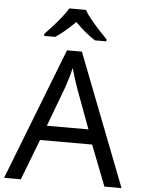

<svg xmlns="http://www.w3.org/2000/svg" viewBox="-62 -1085 762 1039"><g transform="rotate(5 319.5 -565.0)"><path d="M545 -93 459 -314H176L91 -93H0L279 -810H360L638 -93ZM352 -610Q349 -618 342 -639Q335 -660 328.5 -682.5Q322 -705 318 -717Q311 -686 302 -656.5Q293 -627 287 -610L206 -394H432ZM362 -1037Q374 -1015 396.5 -987.5Q419 -960 443.5 -933.5Q468 -907 487 -888V-877H425Q399 -893 371 -916.5Q343 -940 316 -967Q289 -940 262 -917Q235 -894 209 -877H149V-888Q168 -908 191.5 -934Q215 -960 237 -987.5Q259 -1015 272 -1037Z"/></g></svg>

Font: Noto Sans Kannada UI
Style: Regular
Weight: 400
Designer: Jelle Bosma - Monotype Design Team
Foundry: Monotype Imaging Inc.
Version: Version 2.005; ttfautohint (v1.8.4.7-5d5b)